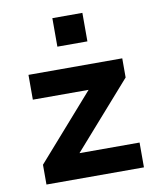

<svg xmlns="http://www.w3.org/2000/svg" viewBox="-83 -803 722 869"><g transform="rotate(-10 278.0 -368.5)"><path d="M60 0V-91L360 -432L365 -389H66V-503H497V-415L193 -70L189 -114H508V0ZM217 -606V-737H355V-606Z"/></g></svg>

Font: Nunito Sans 6pt
Style: Bold
Weight: 700
Version: Version 3.101;gftools[0.9.27]